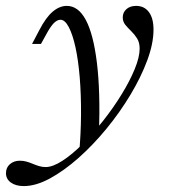

<svg xmlns="http://www.w3.org/2000/svg" viewBox="-89 -446 592 659"><path d="M-7.3 192.7Q-34.7 192.7 -51.6 180.6Q-68.5 168.5 -68.5 148.4Q-68.5 129 -54.8 117.3Q-41.1 105.6 -21 105.6Q-8.1 105.6 2.8 108.9Q13.7 112.1 24.2 116.5Q34.7 121 45.6 124.2Q56.5 127.4 67.7 127.4Q91.9 127.4 125 106Q158.1 84.7 194.4 48.4Q230.6 12.1 265.3 -31.9Q300 -75.8 328.2 -121.8Q356.5 -167.7 373.4 -208.9Q390.3 -250 390.3 -279Q390.3 -300 381.5 -314.1Q372.6 -328.2 361.3 -339.1Q350 -350 341.1 -360.9Q332.3 -371.8 332.3 -386.3Q332.3 -403.2 344.8 -414.5Q357.3 -425.8 378.2 -425.8Q406.5 -425.8 422.2 -404.4Q437.9 -383.1 437.9 -344.4Q437.9 -296.8 416.5 -239.1Q395.2 -181.5 358.9 -121Q322.6 -60.5 276.6 -4.4Q230.6 51.6 180.6 96Q130.6 140.3 82.3 166.5Q33.9 192.7 -7.3 192.7ZM182.3 84.7Q188.7 14.5 189.1 -53.2Q189.5 -121 184.7 -179.8Q179.8 -238.7 170.2 -283.1Q160.5 -327.4 147.2 -352.8Q133.9 -378.2 118.5 -378.2Q107.3 -378.2 95.6 -366.5Q83.9 -354.8 68.5 -325.8L51.6 -295.2H21L46 -342.7Q68.5 -386.3 91.9 -406Q115.3 -425.8 140.3 -425.8Q179.8 -425.8 205.6 -377.4Q231.5 -329 243.5 -231.5Q255.6 -133.9 250.8 12.9Q240.3 25.8 229.8 37.5Q219.4 49.2 207.7 60.9Q196 72.6 182.3 84.7Z"/></svg>

Font: Playfair 5pt SemiExpanded Light 12pt
Style: Italic
Weight: 300
Italic angle: -15.6°
Version: Version 2.000;gftools[0.9.28]